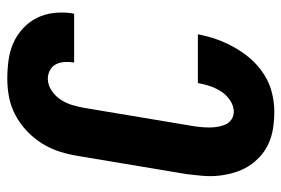

<svg xmlns="http://www.w3.org/2000/svg" viewBox="-146 -638 791 540"><g transform="rotate(-90 250.0 -367.5)"><path d="M206 8Q183 8 160 4.5Q137 1 117 -8Q97 -17 81 -31.5Q65 -46 53.5 -64Q42 -82 35.5 -103.5Q29 -125 26.5 -147.5Q24 -170 26 -193Q28 -216 31 -240L82 -545Q86 -570 94 -595.5Q102 -621 116.5 -644.5Q131 -668 151.5 -687.5Q172 -707 196.5 -720Q221 -733 247 -738Q273 -743 299 -743Q325 -743 351 -739.5Q377 -736 399.5 -726Q422 -716 440.5 -699Q459 -682 470 -660Q481 -638 484 -612Q487 -586 483 -560Q482 -559 482 -557.5Q482 -556 482 -555H345Q345 -556 345 -556.5Q345 -557 345 -557Q347 -570 346 -583Q345 -596 339.5 -606.5Q334 -617 323 -623Q312 -629 299 -629Q282 -629 266 -618.5Q250 -608 240 -592.5Q230 -577 225 -560Q220 -543 217 -526L166 -221Q164 -209 163 -197.5Q162 -186 162 -174Q162 -162 164 -150.5Q166 -139 170.5 -129Q175 -119 184.5 -112.5Q194 -106 206 -106Q223 -106 238.5 -116.5Q254 -127 263.5 -142Q273 -157 278.5 -173.5Q284 -190 287 -207H424Q419 -180 410 -154.5Q401 -129 387 -104Q373 -79 354 -57.5Q335 -36 310.5 -20.5Q286 -5 259 1.5Q232 8 206 8Z"/></g></svg>

Font: Iosevka Curly Heavy Oblique
Style: Regular
Weight: 900
Italic angle: -9°
Monospace: yes
Designer: Belleve Invis
Foundry: Belleve Invis
Version: Version 11.1.0; ttfautohint (v1.8.3)